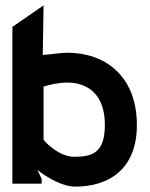

<svg xmlns="http://www.w3.org/2000/svg" viewBox="-20 -683 557 714"><path d="M26 0H135V-18L119 -51L131 -42C159 -22 212 11 260 11C386 11 489 -55 489 -218C489 -402 369 -487 230 -487C206 -487 173 -481 143 -479H139L142 -663L26 -583ZM142 -164V-361C161 -367 196 -376 230 -376C303 -376 370 -335 370 -219C370 -115 324 -100 257 -100C205 -100 159 -143 143 -162Z"/></svg>

Font: Charger EcoBold
Style: Bold
Weight: 1000
Designer: Jasper
Foundry: Cannot Into Space Fonts
Version: Version 1.1